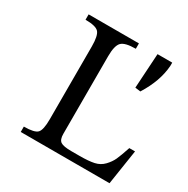

<svg xmlns="http://www.w3.org/2000/svg" viewBox="-151 -793 911 929"><g transform="rotate(30 305.0 -328.5)"><path d="M610 -195 580 0H84V-30Q143 -30 159 -47Q175 -64 175 -123V-530Q175 -590 158.5 -608.5Q142 -627 84 -627V-657H365V-627Q305 -627 286 -607.5Q267 -588 267 -529V-95Q267 -63 282.5 -52.5Q298 -42 343 -42H389Q439 -42 469 -48.5Q499 -55 519.5 -76.5Q540 -98 550.5 -121Q561 -144 578 -195ZM457 -463 469 -657H551V-639Q545 -551 487 -459Z"/></g></svg>

Font: myMathFont
Style: Regular
Weight: 400
Designer: Ross Mills, John Hudson & Paul Hanslow, Tiro Typeworks Ltd; with prior portions MicroPress Inc., and Coen Hoffman. Math 
Foundry: Tiro Typeworks Ltd
Version: Version 2.13 b171